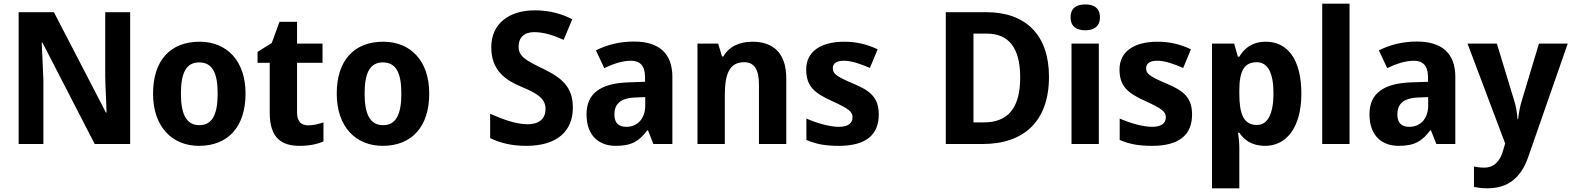

<svg xmlns="http://www.w3.org/2000/svg" viewBox="-20 -780 8512 1040"><path d="M685 0V-714H550V-365C551 -300 556 -230 557 -170H554L272 -714H81V0H215V-346C213 -415 208 -484 206 -549H210L493 0Z M1310 -273C1310 -454 1206 -554 1061 -554C904 -554 809 -454 809 -273C809 -92 913 10 1058 10C1214 10 1310 -92 1310 -273ZM960 -273C960 -384 988 -442 1059 -442C1131 -442 1159 -384 1159 -273C1159 -162 1131 -102 1060 -102C989 -102 960 -162 960 -273Z M1648 -101C1612 -101 1589 -123 1589 -169V-440H1727V-544H1589V-662H1494L1452 -547L1375 -499V-440H1441V-169C1441 -29 1509 10 1603 10C1658 10 1701 0 1732 -14V-117C1705 -108 1678 -101 1648 -101Z M2305 -273C2305 -454 2201 -554 2056 -554C1899 -554 1804 -454 1804 -273C1804 -92 1908 10 2053 10C2209 10 2305 -92 2305 -273ZM1955 -273C1955 -384 1983 -442 2054 -442C2126 -442 2154 -384 2154 -273C2154 -162 2126 -102 2055 -102C1984 -102 1955 -162 1955 -273Z M3083 -197C3083 -309 3024 -358 2921 -408C2828 -453 2789 -474 2789 -528C2789 -575 2818 -606 2873 -606C2923 -606 2976 -590 3033 -564L3080 -676C3020 -706 2955 -724 2877 -724C2735 -724 2641 -650 2641 -524C2641 -398 2718 -346 2804 -310C2892 -274 2935 -245 2935 -190C2935 -141 2905 -107 2838 -107C2773 -107 2700 -135 2635 -164V-32C2691 -5 2752 10 2831 10C2998 10 3083 -70 3083 -197Z M3414 -555C3334 -555 3264 -536 3208 -507L3253 -411C3301 -434 3351 -451 3398 -451C3445 -451 3474 -425 3474 -363V-337L3386 -334C3234 -329 3157 -275 3157 -161C3157 -44 3225 10 3315 10C3401 10 3442 -15 3486 -74H3490L3519 0H3622V-364C3622 -493 3547 -555 3414 -555ZM3475 -254V-209C3475 -133 3429 -93 3373 -93C3334 -93 3308 -111 3308 -160C3308 -214 3337 -249 3423 -252Z M4056 -554C3988 -554 3930 -530 3898 -474H3891L3870 -544H3758V0H3906V-260C3906 -378 3929 -443 4012 -443C4066 -443 4091 -402 4091 -323V0H4239V-355C4239 -495 4166 -554 4056 -554Z M4740 -160C4740 -255 4690 -290 4600 -328C4510 -366 4491 -381 4491 -410C4491 -436 4511 -451 4551 -451C4592 -451 4641 -434 4692 -412L4734 -513C4674 -541 4618 -554 4553 -554C4429 -554 4347 -503 4347 -404C4347 -312 4392 -276 4484 -234C4579 -191 4598 -174 4598 -145C4598 -114 4576 -93 4523 -93C4476 -93 4406 -112 4348 -138V-22C4401 1 4451 10 4524 10C4671 10 4740 -50 4740 -160Z M5662 -364C5662 -593 5534 -714 5322 -714H5103V0H5303C5526 0 5662 -123 5662 -364ZM5506 -360C5506 -199 5443 -117 5309 -117H5253V-598H5324C5443 -598 5506 -523 5506 -360Z M5859 -756C5814 -756 5779 -739 5779 -686C5779 -634 5814 -616 5859 -616C5902 -616 5938 -634 5938 -686C5938 -739 5902 -756 5859 -756ZM5932 -544H5784V0H5932Z M6437 -160C6437 -255 6387 -290 6297 -328C6207 -366 6188 -381 6188 -410C6188 -436 6208 -451 6248 -451C6289 -451 6338 -434 6389 -412L6431 -513C6371 -541 6315 -554 6250 -554C6126 -554 6044 -503 6044 -404C6044 -312 6089 -276 6181 -234C6276 -191 6295 -174 6295 -145C6295 -114 6273 -93 6220 -93C6173 -93 6103 -112 6045 -138V-22C6098 1 6148 10 6221 10C6368 10 6437 -50 6437 -160Z M6837 -554C6762 -554 6719 -517 6693 -473H6685L6665 -544H6545V240H6693V20C6693 -6 6690 -36 6686 -61H6693C6718 -24 6758 10 6833 10C6947 10 7029 -88 7029 -273C7029 -458 6954 -554 6837 -554ZM6787 -443C6848 -443 6878 -384 6878 -275C6878 -166 6848 -103 6789 -103C6715 -103 6693 -164 6693 -274V-290C6693 -393 6718 -443 6787 -443Z M7290 0V-760H7142V0Z M7655 -555C7575 -555 7505 -536 7449 -507L7494 -411C7542 -434 7592 -451 7639 -451C7686 -451 7715 -425 7715 -363V-337L7627 -334C7475 -329 7398 -275 7398 -161C7398 -44 7466 10 7556 10C7642 10 7683 -15 7727 -74H7731L7760 0H7863V-364C7863 -493 7788 -555 7655 -555ZM7716 -254V-209C7716 -133 7670 -93 7614 -93C7575 -93 7549 -111 7549 -160C7549 -214 7578 -249 7664 -252Z M7929 -544 8133 -3 8123 31C8109 86 8078 128 8020 128C7998 128 7977 125 7964 122V232C7981 236 8004 240 8036 240C8150 240 8219 182 8258 70L8472 -544H8316L8224 -238C8213 -204 8207 -169 8203 -134H8200C8197 -171 8192 -205 8181 -238L8088 -544Z"/></svg>

Font: Noto Sans Display
Style: Bold
Weight: 700
Designer: Monotype Design Team
Foundry: Monotype Imaging Inc.
Version: Version 1.900